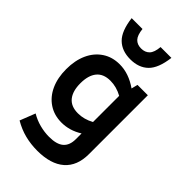

<svg xmlns="http://www.w3.org/2000/svg" viewBox="-281 -826 1141 1141"><g transform="rotate(45 290.0 -255.0)"><path d="M272 222Q218 222 168.5 209.5Q119 197 71 169L109 72Q144 93 184 103.5Q224 114 264 114Q327 114 356.5 88.5Q386 63 386 11V-37Q354 -17 321.5 -7.5Q289 2 256 2Q194 2 147.5 -29Q101 -60 76 -115Q51 -170 51 -243Q51 -316 76 -371Q101 -426 147.5 -457Q194 -488 256 -488Q333 -488 407 -436L417 -476H504V19Q504 118 444.5 170Q385 222 272 222ZM286 -106Q337 -106 386 -133V-353Q337 -380 286 -380Q228 -380 199 -344.5Q170 -309 170 -243Q170 -177 199 -141.5Q228 -106 286 -106ZM279 -553Q208 -553 166 -594Q124 -635 112 -732H203Q208 -684 227 -664Q246 -644 279 -644Q312 -644 331.5 -664Q351 -684 355 -732H446Q434 -635 392 -594Q350 -553 279 -553Z"/></g></svg>

Font: Sometype Mono
Style: Bold
Weight: 700
Monospace: yes
Designer: Ryoichi Tsunekawa
Foundry: Dharma Type
Version: Version 1.000; ttfautohint (v1.8.3)